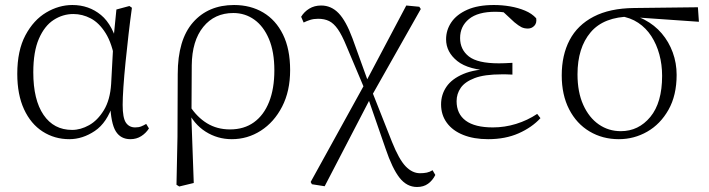

<svg xmlns="http://www.w3.org/2000/svg" viewBox="-20 -542 2833 767"><path d="M257 14Q198 14 150.5 -16.5Q103 -47 76 -105.5Q49 -164 49 -247Q49 -340 81.5 -401Q114 -462 164.5 -492Q215 -522 269 -522Q335 -522 383.5 -482Q432 -442 454 -349H462L440 -296Q428 -368 402 -409.5Q376 -451 342.5 -468.5Q309 -486 273 -486Q231 -486 194.5 -462.5Q158 -439 135.5 -387.5Q113 -336 113 -253Q113 -143 154 -83Q195 -23 268 -23Q302 -23 336 -42Q370 -61 395 -102Q420 -143 424 -207L434 -393L445 -504L497 -518L507 -511Q500 -461 493.5 -404.5Q487 -348 481.5 -293.5Q476 -239 473 -194.5Q470 -150 470 -123Q470 -71 483 -52Q496 -33 520 -33Q534 -33 544 -37Q554 -41 564 -47L575 -29Q563 -10 544 2Q525 14 501 14Q462 14 442.5 -17.5Q423 -49 420 -128H432Q408 -52 359 -19Q310 14 257 14Z M685 196 689 5 690 -246Q690 -383 751 -452.5Q812 -522 915 -522Q981 -522 1031.5 -492Q1082 -462 1110.5 -404Q1139 -346 1139 -262Q1139 -178 1107 -116Q1075 -54 1022 -20Q969 14 906 14Q849 14 801.5 -16Q754 -46 728 -103H725L738 -119Q767 -74 807 -49.5Q847 -25 899 -25Q955 -25 994.5 -53.5Q1034 -82 1055 -135Q1076 -188 1076 -261Q1076 -335 1054.5 -386Q1033 -437 996 -463.5Q959 -490 912 -490Q837 -490 792 -434.5Q747 -379 746 -281L745 -97L744 -89L754 189L696 203Z M1226 194 1221 185 1440 -212 1603 -520 1655 -515 1661 -506 1462 -154 1277 202ZM1646 205Q1605 205 1576 168Q1547 131 1520 51L1449 -154H1443L1465 -180L1546 25Q1574 95 1600.5 122.5Q1627 150 1658 150Q1673 150 1685 147.5Q1697 145 1708 138L1719 157Q1708 179 1690 192Q1672 205 1646 205ZM1437 -185 1364 -358Q1346 -402 1329.5 -425.5Q1313 -449 1294.5 -458Q1276 -467 1251 -467Q1233 -467 1219 -462.5Q1205 -458 1193 -452L1183 -475Q1195 -495 1215.5 -507.5Q1236 -520 1263 -520Q1303 -520 1332.5 -489.5Q1362 -459 1388 -389L1453 -209H1461Z M1930 14Q1873 14 1830.5 -3Q1788 -20 1765 -51.5Q1742 -83 1742 -125Q1742 -164 1763.5 -195.5Q1785 -227 1831 -246.5Q1877 -266 1950 -267V-259Q1852 -262 1807 -298Q1762 -334 1762 -385Q1762 -422 1783 -453Q1804 -484 1846.5 -503Q1889 -522 1953 -522Q1986 -522 2018 -516.5Q2050 -511 2077.5 -499.5Q2105 -488 2122 -469Q2125 -450 2114.5 -439Q2104 -428 2089 -428Q2074 -428 2063 -433.5Q2052 -439 2035 -453L1980 -504L2034 -502L2038 -485Q2013 -490 1996 -492.5Q1979 -495 1959 -495Q1889 -495 1853.5 -466Q1818 -437 1818 -390Q1818 -344 1853 -316.5Q1888 -289 1973 -289Q1984 -289 1996.5 -289.5Q2009 -290 2027 -291V-244Q2009 -245 2000.5 -245Q1992 -245 1984 -245Q1915 -245 1876 -230Q1837 -215 1820.5 -191Q1804 -167 1804 -138Q1804 -87 1840.5 -60Q1877 -33 1949 -33Q1996 -33 2041.5 -47Q2087 -61 2126 -87L2139 -70Q2105 -33 2052 -9.5Q1999 14 1930 14Z M2452 14Q2387 14 2335 -17Q2283 -48 2253.5 -105.5Q2224 -163 2224 -241Q2224 -322 2255.5 -382Q2287 -442 2351.5 -475.5Q2416 -509 2513 -510L2768 -513L2772 -455L2514 -473L2501 -476Q2392 -475 2339.5 -413Q2287 -351 2287 -245Q2287 -174 2310 -123Q2333 -72 2372 -45Q2411 -18 2460 -18Q2531 -18 2578 -75Q2625 -132 2625 -239Q2625 -284 2614 -324.5Q2603 -365 2582 -397.5Q2561 -430 2529.5 -451Q2498 -472 2456 -478L2466 -487Q2515 -484 2555 -463Q2595 -442 2623.5 -408.5Q2652 -375 2667.5 -332.5Q2683 -290 2683 -243Q2683 -161 2650.5 -103.5Q2618 -46 2565.5 -16Q2513 14 2452 14Z"/></svg>

Font: Source Han Serif JP VF
Style: Regular
Weight: 250
Designer: Ryoko NISHIZUKA 西塚涼子 (kana & ideographs); Frank Grießhammer (Latin, Greek & Cyrillic); Wenlong ZHANG 张文龙 (bopomofo); San
Foundry: Adobe
Version: Version 2.001;hotconv 1.1.0;makeotfexe 2.6.0